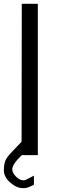

<svg xmlns="http://www.w3.org/2000/svg" viewBox="-31 -812 321 1005"><path d="M90.8 172.9Q55.7 172.9 22.5 143.6Q-10.7 114.3 -10.7 79.1Q-10.7 47.9 -2.9 29.3Q4.9 10.7 25.9 -11.2Q46.9 -33.2 82 -70.3L83 -792H167V0H83Q33.2 47.9 33.2 74.2Q33.2 92.8 52.7 112.3Q72.3 131.8 90.8 131.8Q98.6 131.8 105 128.9Q111.3 126 146.5 107.4V155.3Q143.6 156.2 132.8 161.6Q122.1 167 112.8 169.9Q103.5 172.9 90.8 172.9Z"/></svg>

Font: wanta
Style: Medium
Weight: 500
Version: Version 0.91